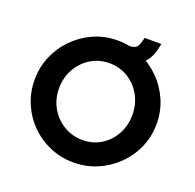

<svg xmlns="http://www.w3.org/2000/svg" viewBox="-140 -958 1132 1112"><g transform="rotate(20 426.0 -401.5)"><path d="M50 -367.5Q50 -443 78.9 -511.1Q107.8 -579.3 159.5 -631.6Q211.2 -684 279.1 -714Q347 -744 424.5 -744Q502 -744 570 -714Q638 -684 690.5 -631.7Q742.9 -579.4 772.5 -511.4Q802 -443.3 802 -367.2Q802 -289 772.5 -221.1Q742.9 -153.3 690.5 -101.6Q638 -50 570 -21Q502 8 424.7 8Q347.3 8 279.2 -21Q211 -50 159.5 -101.5Q108 -153 79 -221Q50 -288.9 50 -367.5ZM200 -367Q200 -302.1 230.4 -248.6Q260.9 -195.1 313 -163.6Q365.2 -132 429.5 -132Q493 -132 543.5 -163.5Q594 -195 623 -248.3Q652 -301.5 652 -367Q652 -434 622 -487.5Q592 -541 541 -572.5Q490 -604 426.4 -604Q362 -604 311 -572.5Q260 -541 230 -487.5Q200 -434 200 -367ZM497 -737Q532 -737 544.5 -752.5Q557 -768 566 -811H669Q658 -746 635.5 -712Q613 -678 578.5 -666Q544 -654 497 -654Z"/></g></svg>

Font: Reem Kufi Fun
Style: Regular
Weight: 400
Designer: Khaled Hosny
Version: Version 1.005